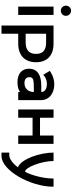

<svg xmlns="http://www.w3.org/2000/svg" viewBox="783 -1534 976 2582"><g transform="rotate(90 1271.0 -243.0)"><path d="M193 -641C193 -679 162 -711 124 -711C86 -711 56 -679 56 -641C56 -603 86 -573 124 -573C162 -573 193 -602 193 -641ZM69 -475V0H181V-475Z M323 -475V225H434V0H567C731 0 817 -95 817 -240C817 -381 733 -475 569 -475ZM434 -100V-375H552C645 -375 705 -339 705 -240C705 -141 645 -100 552 -100Z M1218 -210C1216 -131 1168 -84 1097 -84C1047 -84 1018 -107 1018 -149C1018 -201 1048 -210 1161 -210ZM1327 -302C1327 -432 1216 -485 1113 -485C1061 -485 1001 -470 947 -434L933 -425L986 -336L1003 -351C1018 -364 1054 -385 1107 -386C1156 -386 1217 -369 1217 -310H1131C985 -310 904 -255 904 -145C904 -47 973 10 1086 10C1144 10 1186 -2 1218 -25V0H1327Z M1452 0H1563V-193H1803V0H1915V-475H1803V-293H1563V-475H1452Z M2491 -475H2381V-473C2381 -311 2317 -129 2288 -92C2232 -92 2145 -314 2145 -475H2032C2032 -291 2119 -37 2230 4C2180 72 2115 120 2072 120H2032V225H2079C2273 223 2491 -165 2491 -471Z"/></g></svg>

Font: Mint Spirit
Style: Bold
Weight: 700
Designer: HARENDAL Hirwen
Foundry: Arkandis Digital Foundry.
Version: Version 1.004;FFEdit